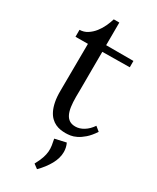

<svg xmlns="http://www.w3.org/2000/svg" viewBox="-226 -704 839 1027"><g transform="rotate(30 193.5 -190.5)"><path d="M21.5 -500Q47.9 -500.5 69.3 -514.4Q90.8 -528.3 107.2 -549.1Q123.5 -569.8 134.8 -594.2Q146 -618.7 152.3 -640.1H186.5Q186.5 -600.1 186.3 -565.4Q186 -530.8 186 -500H354.5V-460.9L186 -459Q185.5 -394 185.5 -348.1Q185.5 -302.2 185.3 -271.5Q185.1 -240.7 185.1 -222.9Q185.1 -205.1 184.8 -195.8Q184.6 -186.5 184.6 -183.8Q184.6 -181.2 184.6 -180.7Q184.6 -146.5 188.2 -120.4Q191.9 -94.2 200.7 -76.4Q209.5 -58.6 223.9 -49.6Q238.3 -40.5 260.3 -40.5Q286.1 -40.5 311.5 -56.2Q336.9 -71.8 356.4 -100.6L383.3 -78.6Q361.3 -45.4 339.6 -26.6Q317.9 -7.8 298.3 1.7Q278.8 11.2 262 13.7Q245.1 16.1 232.4 16.1Q217.3 16.1 201.4 13.7Q185.5 11.2 170.2 4.2Q154.8 -2.9 141.4 -15.9Q127.9 -28.8 117.7 -49.3Q107.4 -69.8 101.6 -99.1Q95.7 -128.4 96.2 -168.5L98.1 -457.5L21.5 -457ZM264.2 56.2Q275.9 81.1 275.9 107.9Q275.9 146 254.4 184.8Q232.9 223.6 197.3 259.3L170.9 239.7Q187 210 194.6 187.7Q202.1 165.5 203.6 147Q205.1 128.4 202.4 110.6Q199.7 92.8 195.3 71.8Z"/></g></svg>

Font: Lora
Style: Regular
Weight: 400
Designer: Olga Karpushina, Alexei Vanyashin
Foundry: Cyreal (www.cyreal.org, a@cyreal.org)
Version: Version 1.014